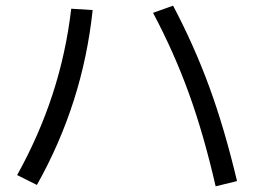

<svg xmlns="http://www.w3.org/2000/svg" viewBox="-20 -696 904 683"><path d="M524.4 -650.4 595.7 -675.8Q670.9 -533.2 724.6 -386.7Q778.3 -240.2 823.2 -51.8L747.1 -33.2Q705.1 -216.8 652.3 -362.8Q599.6 -508.8 524.4 -650.4ZM233.4 -665 309.6 -660.2Q292 -494.1 242.7 -339.4Q193.4 -184.6 111.3 -38.1L41 -73.2Q119.1 -213.9 167 -360.4Q214.8 -506.8 233.4 -665Z"/></svg>

Font: Pretendard GOV Variable
Style: Regular
Weight: 400
Designer: Base glyphs from Inter by Rasmus Andersson; Hangul glyphs from Noto Sans CJK(Source Han Sans) by Jang Soo-young and Kang
Foundry: Kil Hyung-jin
Version: Version 1.307;Glyphs 3.2 (3192)